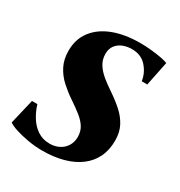

<svg xmlns="http://www.w3.org/2000/svg" viewBox="-140 -617 675 722"><g transform="rotate(30 198.0 -256.5)"><path d="M363.5 -401.5H339.5Q334.5 -435.5 311 -461.8Q287.5 -488 248 -488Q227 -488 209.2 -481Q191.5 -474 180.5 -459.5Q169.5 -445 169.5 -423Q169.5 -399 181 -380Q192.5 -361 212 -344.5Q231.5 -328 256.5 -311.5Q288.5 -290 312.5 -268.5Q336.5 -247 350.5 -220.5Q364.5 -194 364.5 -158Q364.5 -116.5 349 -85Q333.5 -53.5 304.5 -32Q275.5 -10.5 235.2 0.5Q195 11.5 145.5 11.5Q114 11.5 82.5 6Q51 0.5 26.8 -7.5Q2.5 -15.5 -6.5 -23L19 -131H42.5Q50.5 -104 65.5 -79.8Q80.5 -55.5 103.2 -40.2Q126 -25 156 -25Q178.5 -25 196.8 -34.2Q215 -43.5 225.5 -60.5Q236 -77.5 236 -99.5Q236 -123 225.2 -140.8Q214.5 -158.5 194.2 -174.8Q174 -191 145.5 -210Q119.5 -227.5 96 -248.8Q72.5 -270 58 -298.2Q43.5 -326.5 43.5 -364Q43.5 -414.5 71 -450.2Q98.5 -486 148 -504.8Q197.5 -523.5 264 -523.5Q287.5 -523.5 312 -521Q336.5 -518.5 356.2 -514.8Q376 -511 385 -507Z"/></g></svg>

Font: Merriweather 120pt
Style: Bold Italic
Weight: 700
Italic angle: -7.8°
Version: Version 2.101